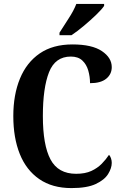

<svg xmlns="http://www.w3.org/2000/svg" viewBox="-20 -951 627 981"><path d="M345 10Q247 10 180.5 -36Q114 -82 81 -164.5Q48 -247 48 -358Q48 -467 82 -549.5Q116 -632 183 -678Q250 -724 350 -724Q450 -724 500.5 -690Q551 -656 551 -608Q551 -572 523 -549Q495 -526 440 -526Q440 -559 431 -590.5Q422 -622 400.5 -642Q379 -662 342 -662Q262 -662 230.5 -582Q199 -502 199 -358Q199 -210 238 -136.5Q277 -63 369 -63Q415 -63 446.5 -77.5Q478 -92 500 -114.5Q522 -137 537 -160Q543 -154 547 -142.5Q551 -131 551 -119Q551 -92 532.5 -62Q514 -32 469.5 -11Q425 10 345 10ZM284 -784Q304 -816 330.5 -856.5Q357 -897 370 -931H512V-921Q501 -904 472 -876Q443 -848 408.5 -819Q374 -790 345 -771H284Z"/></svg>

Font: Noto Serif Khmer Condensed
Style: Bold
Weight: 700
Width: 3
Designer: Danh Hong and the Monotype Design Team
Foundry: Monotype Imaging Inc.
Version: Version 2.004; ttfautohint (v1.8.4.7-5d5b)